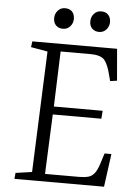

<svg xmlns="http://www.w3.org/2000/svg" viewBox="-60 -939 695 984"><g transform="rotate(5 288.0 -447.0)"><path d="M164 -665 78 -680 82 -710H518L532 -547L497 -542L483 -594Q468 -643 447.5 -657Q427 -671 385 -671H231L221 -387H472L469 -346H219L206 -39H380Q408 -39 427.5 -44Q447 -49 460.5 -66.5Q474 -84 485 -120L501 -170H536L513 0H52L55 -31L139 -43ZM183 -838Q183 -861 197.5 -877.5Q212 -894 235 -894Q258 -894 271 -880.5Q284 -867 284 -843Q284 -821 269.5 -804.5Q255 -788 232 -788Q210 -788 196.5 -801.5Q183 -815 183 -838ZM369 -838Q369 -861 383.5 -877.5Q398 -894 421 -894Q444 -894 457 -880Q470 -866 470 -843Q470 -821 455.5 -804.5Q441 -788 418 -788Q396 -788 382.5 -801.5Q369 -815 369 -838Z"/></g></svg>

Font: Literata 36pt Light
Style: Italic
Weight: 300
Italic angle: -2°
Designer: Latin by Veronika Burian and Jose Scaglione. Greek by Irene Vlachou. Cyrillic by Vera Evstafieva
Foundry: TypeTogether
Version: Version 3.002